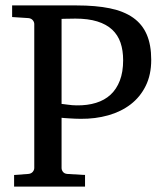

<svg xmlns="http://www.w3.org/2000/svg" viewBox="-20 -691 619 711"><path d="M436 -467.8Q436 -504.4 426.3 -533Q416.5 -561.5 395.3 -581.3Q374 -601.1 340.3 -611.6Q306.6 -622.1 258.8 -622.1Q252 -622.1 243.2 -621.8Q234.4 -621.6 226.6 -621.6Q217.8 -621.1 208 -621.1V-306.2Q209 -306.2 215.3 -305.4Q221.7 -304.7 230 -303.5Q238.3 -302.2 247.6 -301.5Q256.8 -300.8 264.2 -300.8Q303.7 -300.3 335.4 -310.1Q367.2 -319.8 389.4 -340.3Q411.6 -360.8 423.8 -392.6Q436 -424.3 436 -467.8ZM540 -469.2Q540 -414.1 519.5 -372.8Q499 -331.5 463.6 -304.4Q428.2 -277.3 380.6 -263.9Q333 -250.5 278.8 -251Q269 -251 257.6 -251.5Q246.1 -252 235.6 -252.7Q225.1 -253.4 217.5 -253.9Q210 -254.4 208 -254.9V-68.8Q208 -61.5 213.1 -54.7Q218.3 -47.9 229 -46.9L294.9 -43V0H32.2V-43L85 -46.9Q95.7 -47.9 101.3 -54.7Q106.9 -61.5 106.9 -68.8V-602.1Q106.9 -609.4 101.3 -616.2Q95.7 -623 85 -624L24.9 -627.9V-670.9H264.2Q335 -670.9 387 -660.2Q439 -649.4 472.9 -625.5Q506.8 -601.6 523.4 -563.2Q540 -524.9 540 -469.2Z"/></svg>

Font: Charis SIL Am
Style: Regular
Weight: 400
Foundry: SIL International
Version: Version 5.000